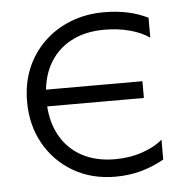

<svg xmlns="http://www.w3.org/2000/svg" viewBox="-43 -537 570 594"><g transform="rotate(-5 242.0 -240.0)"><path d="M293 15Q219 15 162 -18.2Q105 -51.5 72.5 -109Q40 -166.5 40 -240Q40 -296 59.2 -342.5Q78.5 -389 113.8 -423.2Q149 -457.5 196.8 -476.2Q244.5 -495 301 -495Q339 -495 372.8 -488Q406.5 -481 437 -466V-404Q412.5 -421.5 376.2 -431.2Q340 -441 297 -441Q237 -441 192.8 -417.2Q148.5 -393.5 124.2 -348.8Q100 -304 100 -241Q100 -178 124 -132.8Q148 -87.5 192 -63.2Q236 -39 296 -39Q342.5 -39 382.5 -53Q422.5 -67 444 -87V-25Q409.5 -5.5 372 4.8Q334.5 15 293 15ZM84 -220V-272H401V-220Z"/></g></svg>

Font: Geologica-Sharp
Style: Regular
Weight: 100
Designer: Sindre Bremnes, Frode Helland
Foundry: Monokrom Skriftforlag AS
Version: Version 1.010;gftools[0.9.28]